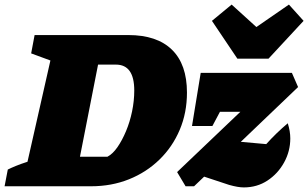

<svg xmlns="http://www.w3.org/2000/svg" viewBox="-63 -813 1345 838"><path d="M497 -660Q622 -660 687.5 -596Q753 -532 753 -409Q753 -321 721.5 -246.5Q690 -172 633 -116.5Q576 -61 500 -30.5Q424 0 334 0H-43L-29 -73Q-15 -80 5.5 -88.5Q26 -97 57 -107L157 -549L73 -580L88 -660ZM406 -129Q429 -141 449.5 -170.5Q470 -200 487 -240.5Q504 -281 513.5 -327Q523 -373 523 -418Q523 -531 443 -531H365L286 -129ZM747 0 710 -62 986 -325H897L864 -263H775L813 -495H1211L1238 -433L988 -194L1099 -184Q1142 -232 1193 -275Q1204 -240 1204 -209Q1204 -153 1177 -104Q1150 -55 1104.5 -25Q1059 5 1001 5Q976 5 937 -6L828 -42L784 0ZM973 -557 862 -722 948 -793 1056 -695 1198 -793 1262 -722 1109 -557Z"/></svg>

Font: Piazzolla SC Black
Style: Italic
Weight: 900
Italic angle: -11.3°
Designer: Juan Pablo del Peral
Foundry: Huerta Tipografica
Version: Version 1.330